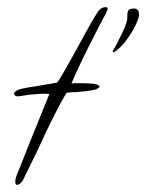

<svg xmlns="http://www.w3.org/2000/svg" viewBox="-20 -427 411 540"><path d="M28 93Q23 93 23 84Q23 82 23.5 78.5Q24 75 25 71L68 -37L119 -163Q107 -164 84 -162.5Q61 -161 45 -158Q39 -157 35.5 -156.5Q32 -156 30 -156Q22 -156 19 -163Q20 -169 30 -174Q35 -176 42 -177.5Q49 -179 59 -181Q70 -183 78.5 -184Q87 -185 91 -186Q96 -187 101 -188Q106 -189 113 -190Q119 -191 126 -192Q133 -193 141 -195Q149 -206 165 -234Q181 -262 206 -308Q226 -345 238.5 -366.5Q251 -388 256 -395Q265 -407 277 -407Q283 -407 283 -402Q283 -401 278 -389Q272 -379 258 -352Q244 -325 228 -293Q212 -261 199 -233Q186 -205 181 -192Q186 -193 192.5 -193Q199 -193 209 -193Q220 -193 229.5 -192.5Q239 -192 246 -191Q260 -188 260 -183Q260 -181 251 -176Q246 -174 232 -172Q218 -170 195 -168Q189 -168 182 -167.5Q175 -167 167 -166Q137 -117 85 -3Q66 35 56 56Q46 77 44 81Q35 93 28 93ZM301 -280Q297 -280 297 -282Q297 -284 304 -295.5Q311 -307 315 -317Q324 -334 330 -348Q336 -362 338 -373V-384Q338 -392 341 -397.5Q344 -403 357 -403Q365 -403 368 -398Q371 -393 371 -386Q371 -376 361 -355.5Q351 -335 335 -313.5Q319 -292 301 -280Z"/></svg>

Font: Allison
Style: Regular
Weight: 400
Designer: Robert E. Leuschke
Foundry: Robert E. Leuschke
Version: Version 1.010; ttfautohint (v1.8.3)